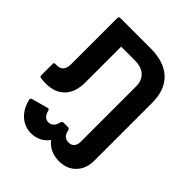

<svg xmlns="http://www.w3.org/2000/svg" viewBox="-229 -705 1112 1112"><g transform="rotate(45 327.0 -149.0)"><path d="M355 -568Q467 -568 526 -512Q585 -456 585 -351V122Q585 189 545.5 229.5Q506 270 442 270Q404 270 373.5 255.5Q343 241 323 215Q305 241 276.5 255.5Q248 270 214 270Q161 270 122.5 236Q84 202 69 142L68 137Q68 128 79 125L177 98L181 97Q189 97 192 107Q197 130 209.5 142Q222 154 240 154Q258 154 271 141.5Q284 129 289 106Q292 93 304 93H339Q351 93 354 106Q363 154 405 154Q427 154 439.5 140Q452 126 452 100V-351Q452 -400 423 -427Q394 -454 341 -454H228V-162Q228 -81 186.5 -37.5Q145 6 70 6Q49 6 28 3Q18 1 18 -9V-104Q18 -114 29 -114H42Q95 -114 95 -179V-555Q95 -568 108 -568Z"/></g></svg>

Font: LINE Seed Sans TH App
Style: Bold
Weight: 700
Designer: Dalton Maag Ltd | Thai characters by Cadson Demak Co.,Ltd.
Foundry: Dalton Maag Ltd
Version: Version 1.003